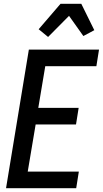

<svg xmlns="http://www.w3.org/2000/svg" viewBox="-20 -998 545 1018"><path d="M12 0 133 -735H505L491 -647H220L183 -426H397L383 -338H169L127 -88H398L384 0ZM235 -802 185 -843 301 -978H411L480 -838L422 -807L346 -914Z"/></svg>

Font: Iosevka Semibold
Style: Italic
Weight: 600
Italic angle: -9°
Monospace: yes
Designer: Belleve Invis
Foundry: Belleve Invis
Version: Version 32.5.0; ttfautohint (v1.8.4)